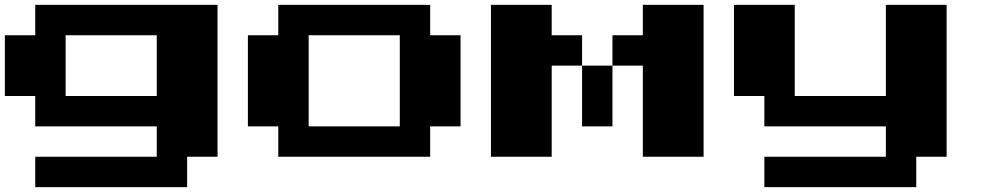

<svg xmlns="http://www.w3.org/2000/svg" viewBox="-20 -770 4040 790"><path d="M125 -687.5V-750H500H875V-437.5V-125H812.5H750V-62.5V0H437.5H125V-62.5V-125H375H625V-187.5V-250H375H125V-312.5V-375H62.5H0V-500V-625H62.5H125ZM625 -500V-625H437.5H250V-500V-375H437.5H625Z M1125 -687.5V-750H1437.5H1750V-687.5V-625H1812.5H1875V-437.5V-250H1812.5H1750V-187.5V-125H1437.5H1125V-187.5V-250H1062.5H1000V-437.5V-625H1062.5H1125ZM1625 -437.5V-625H1437.5H1250V-437.5V-250H1437.5H1625Z M2000 -437.5V-750H2125H2250V-687.5V-625H2312.5H2375V-562.5V-500H2437.5H2500V-562.5V-625H2562.5H2625V-687.5V-750H2750H2875V-437.5V-125H2750H2625V-312.5V-500H2562.5H2500V-375V-250H2437.5H2375V-375V-500H2312.5H2250V-312.5V-125H2125H2000Z M3000 -562.5V-750H3125H3250V-562.5V-375H3437.5H3625V-562.5V-750H3750H3875V-437.5V-125H3812.5H3750V-62.5V0H3437.5H3125V-62.5V-125H3375H3625V-187.5V-250H3375H3125V-312.5V-375H3062.5H3000Z"/></svg>

Font: Press Start 2P
Style: Regular
Weight: 500
Monospace: yes
Version: Version 2.14